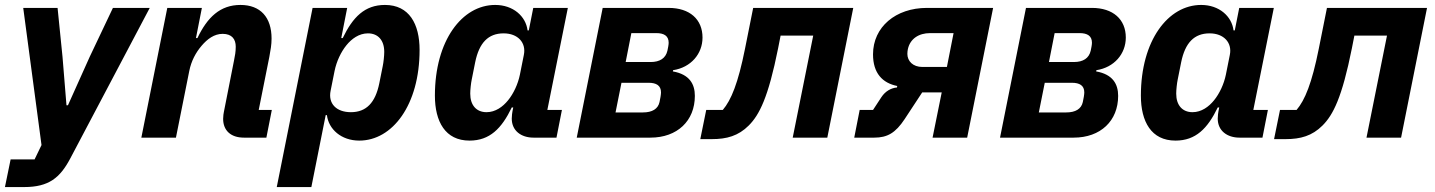

<svg xmlns="http://www.w3.org/2000/svg" viewBox="-49 -557 5809 777"><path d="M314 -327 226 -131H220L204 -327L184 -525H45L119 30L91 88H-6L-29 200H49C149 200 194 162 235 85L557 -525H408Z M663 0 717 -270C725 -310 743 -344 767 -372C790 -399 818 -420 852 -420C890 -420 905 -398 905 -368C905 -348 902 -331 898 -312L857 -104C856 -99 854 -88 854 -76C854 -29 885 0 938 0H1029L1051 -112H998L1041 -327C1046 -354 1050 -376 1050 -401C1050 -487 1005 -537 924 -537C842 -537 790 -487 750 -403H744L768 -525H628L523 0Z M1071 200H1211L1269 -91H1274C1281 -34 1332 12 1405 12C1539 12 1649 -132 1649 -355C1649 -460 1607 -537 1509 -537C1427 -537 1379 -488 1338 -403H1332L1356 -525H1216ZM1371 -103C1313 -103 1278 -137 1289 -190L1305 -270C1313 -309 1331 -347 1353 -374C1374 -400 1404 -422 1440 -422C1481 -422 1506 -394 1506 -347C1506 -331 1503 -304 1500 -290L1486 -220C1470 -141 1433 -103 1371 -103Z M2203 0 2225 -112H2166L2249 -525H2109L2091 -434H2086C2079 -491 2028 -537 1955 -537C1821 -537 1711 -393 1711 -170C1711 -65 1753 12 1851 12C1933 12 1981 -37 2022 -122H2028L2025 -107C2024 -102 2022 -88 2022 -77C2022 -28 2060 0 2110 0ZM1920 -103C1879 -103 1854 -131 1854 -178C1854 -194 1857 -221 1860 -235L1874 -305C1890 -384 1927 -422 1989 -422C2047 -422 2081 -384 2071 -335L2055 -255C2047 -216 2029 -178 2007 -151C1986 -125 1956 -103 1920 -103Z M2285 0H2583C2692 0 2763 -68 2763 -169C2763 -216 2742 -256 2674 -268L2675 -273C2747 -284 2794 -339 2794 -405C2794 -479 2742 -525 2657 -525H2390ZM2442 -102 2466 -222H2576C2607 -222 2626 -211 2626 -183C2626 -175 2623 -157 2620 -144C2614 -116 2590 -102 2553 -102ZM2483 -306 2506 -423H2607C2638 -423 2657 -412 2657 -384C2657 -376 2654 -361 2652 -352C2645 -321 2621 -306 2584 -306Z M2785 6H2832C2892 6 2939 -7 2981 -49C3024 -92 3060 -162 3100 -362L3110 -413H3242L3159 0H3299L3404 -525H2999L2966 -360C2938 -220 2910 -152 2876 -112H2809Z M3408 0H3489C3542 0 3575 -19 3612 -75L3683 -183H3762L3725 0H3865L3970 -525H3702C3576 -525 3484 -448 3484 -337C3484 -261 3522 -221 3582 -209L3581 -203C3557 -201 3534 -188 3518 -164L3484 -112H3430ZM3810 -423 3783 -286H3684C3645 -286 3623 -310 3623 -339C3623 -346 3624 -353 3625 -358C3634 -400 3669 -423 3715 -423Z M3998 0H4296C4405 0 4476 -68 4476 -169C4476 -216 4455 -256 4387 -268L4388 -273C4460 -284 4507 -339 4507 -405C4507 -479 4455 -525 4370 -525H4103ZM4155 -102 4179 -222H4289C4320 -222 4339 -211 4339 -183C4339 -175 4336 -157 4333 -144C4327 -116 4303 -102 4266 -102ZM4196 -306 4219 -423H4320C4351 -423 4370 -412 4370 -384C4370 -376 4367 -361 4365 -352C4358 -321 4334 -306 4297 -306Z M5060 0 5082 -112H5023L5106 -525H4966L4948 -434H4943C4936 -491 4885 -537 4812 -537C4678 -537 4568 -393 4568 -170C4568 -65 4610 12 4708 12C4790 12 4838 -37 4879 -122H4885L4882 -107C4881 -102 4879 -88 4879 -77C4879 -28 4917 0 4967 0ZM4777 -103C4736 -103 4711 -131 4711 -178C4711 -194 4714 -221 4717 -235L4731 -305C4747 -384 4784 -422 4846 -422C4904 -422 4938 -384 4928 -335L4912 -255C4904 -216 4886 -178 4864 -151C4843 -125 4813 -103 4777 -103Z M5107 6H5154C5214 6 5261 -7 5303 -49C5346 -92 5382 -162 5422 -362L5432 -413H5564L5481 0H5621L5726 -525H5321L5288 -360C5260 -220 5232 -152 5198 -112H5131Z"/></svg>

Font: LVC Sans
Style: Bold Italic
Weight: 700
Italic angle: -11.31°
Designer: Mike Abbink, Paul van der Laan, Pieter van Rosmalen
Foundry: Bold Monday
Version: Version 3.0